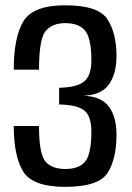

<svg xmlns="http://www.w3.org/2000/svg" viewBox="-20 -700 498 726"><path d="M226.5 6.5Q353 6.5 386.8 -46.2Q420.5 -99 420.5 -191Q420.5 -257.5 392 -296.5Q363.5 -335.5 295 -338Q363 -340.5 391.8 -380.8Q420.5 -421 420.5 -488Q420.5 -574.5 386.2 -627.2Q352 -680 226.5 -680Q105 -680 68.5 -619.5Q32 -559 32 -436.5H127.5Q127.5 -551.5 152 -582Q176.5 -612.5 227 -612.5Q278.5 -612.5 302 -583.8Q325.5 -555 325.5 -471.5Q325.5 -416 299.5 -393Q273.5 -370 203.5 -368V-305Q273 -303.5 299.2 -281.8Q325.5 -260 325.5 -203.5Q325.5 -118 302.5 -89.5Q279.5 -61 227 -61Q174.5 -61 151 -90.5Q127.5 -120 127.5 -223.5H32Q32 -110 67.5 -51.8Q103 6.5 226.5 6.5Z"/></svg>

Font: Anybody SemiCondensed
Style: Regular
Weight: 400
Width: 4
Version: Version 1.113;gftools[0.9.25]